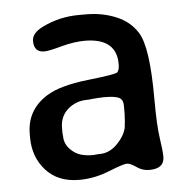

<svg xmlns="http://www.w3.org/2000/svg" viewBox="-43 -546 596 594"><g transform="rotate(-5 255.0 -249.0)"><path d="M141.6 -134.3Q141.6 -103 171.9 -82Q191.9 -67.9 228.5 -67.9H231.4Q240.2 -69.3 250 -69.3Q282.7 -69.3 308.8 -98.6Q335 -127.9 335 -154.8L335.9 -160.6L337.4 -186.5V-211.9Q337.4 -230 325.4 -236.6Q313.5 -243.2 279.8 -243.2H272.9L269.5 -242.7H263.2L242.7 -241.2Q232.4 -239.7 226.1 -239.7Q190.9 -239.7 165.8 -217.8Q140.6 -195.8 140.6 -159.2V-145Q141.6 -137.2 141.6 -134.3ZM106.9 -400.4Q74.7 -400.4 74.7 -435.5Q74.7 -460 108.4 -476.6Q162.1 -503.4 223.1 -503.4H246.6Q295.4 -503.4 338.1 -485.8Q380.9 -468.3 403.8 -431.6Q433.1 -385.3 433.1 -226.1Q433.1 -142.1 439.2 -102.1Q445.3 -62 445.3 -43.5Q445.3 -6.8 398.4 -6.8Q377.4 -6.8 359.4 -19.5Q341.3 -32.2 330.6 -32.2Q319.8 -32.2 273.4 -13.7Q227.1 4.9 180.2 4.9Q114.3 4.9 76.9 -36.6Q39.6 -78.1 39.6 -138.7V-149.9Q39.6 -224.1 104 -264.6Q146 -291 233.6 -300.8Q321.3 -310.5 326.2 -316.4Q332.5 -323.7 332.5 -341.3Q332.5 -346.7 332 -352.5Q325.7 -421.9 234.4 -422.4Q200.7 -422.4 160.6 -411.4Q120.6 -400.4 106.9 -400.4Z"/></g></svg>

Font: Averia Sans Libre
Style: Regular
Weight: 400
Version: Version 1.002